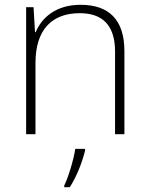

<svg xmlns="http://www.w3.org/2000/svg" viewBox="-20 -560 622 801"><path d="M316 -540C213 -540 154 -486 129 -426H126L120 -530H89V0H128V-297C128 -437 197 -505 313 -505C407 -505 460 -455 460 -345V0H499V-347C499 -479 433 -540 316 -540ZM335 68V61H294C288 104 264 183 248 214V221H271C301 175 323 116 335 68Z"/></svg>

Font: Noto Sans Georgian ExtraLight
Style: Regular
Weight: 200
Designer: Monotype Design Team, Akaki Razmadze
Foundry: Google LLC
Version: Version 2.005